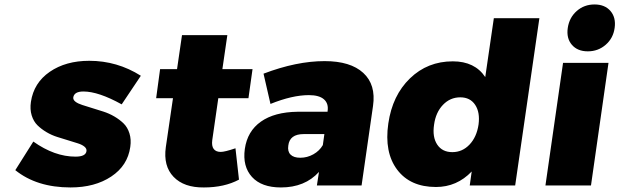

<svg xmlns="http://www.w3.org/2000/svg" viewBox="-20 -823 2749 852"><path d="M47.9 -67.9 127.9 -194.8Q222.2 -127.9 314.9 -127.9Q360.8 -127.9 363.8 -152.8Q365.2 -163.6 354.5 -172.4Q343.8 -181.2 325.2 -187Q306.6 -192.9 282.7 -200.2Q258.8 -207.5 233.9 -215.3Q209 -223.1 186 -236.8Q163.1 -250.5 146 -267.3Q128.9 -284.2 120.6 -311Q112.3 -337.9 117.2 -371.1Q129.9 -455.6 200.9 -504.4Q272 -553.2 376 -553.2Q500 -553.2 605 -486.8L520 -359.9Q417 -417 350.1 -417Q309.6 -417 305.2 -391.1Q303.7 -380.4 314.7 -371.8Q325.7 -363.3 345 -357.2Q364.3 -351.1 388.7 -343.5Q413.1 -335.9 438.5 -327.9Q463.9 -319.8 487.3 -306.2Q510.7 -292.5 528.3 -275.4Q545.9 -258.3 554.4 -231.2Q563 -204.1 558.1 -170.9Q546.4 -87.9 473.6 -39.6Q400.9 8.8 293 8.8Q143.1 8.8 47.9 -67.9Z M672.9 -387.2 690.4 -516.1H765.6L787.6 -667H988.8L966.8 -516.1H1100.6L1082.5 -387.2H948.7L921.9 -201.2Q918.5 -175.3 928.2 -162.1Q938 -148.9 959.5 -148.9Q977.5 -148.9 1024.9 -165L1040.5 -25.9Q975.6 8.8 884.8 8.8Q796.4 9.8 750.2 -38.3Q704.1 -86.4 715.8 -169.9L747.6 -387.2Z M1066.4 -162.1Q1077.6 -240.7 1137.7 -283.2Q1197.8 -325.7 1300.3 -327.1H1433.6V-329.1Q1439 -363.3 1417.7 -382.1Q1396.5 -400.9 1350.6 -400.9Q1276.9 -400.9 1180.2 -361.8L1149.4 -496.1Q1295.9 -551.8 1420.4 -551.8Q1535.2 -551.8 1592 -499.5Q1648.9 -447.3 1635.3 -353L1584.5 0H1386.2L1395.5 -60.1Q1333 8.8 1226.6 8.8Q1140.6 8.8 1098.1 -37.8Q1055.7 -84.5 1066.4 -162.1ZM1259.3 -176.8Q1255.4 -150.9 1269.3 -137Q1283.2 -123 1312.5 -123Q1343.3 -123 1370.4 -138.2Q1397.5 -153.3 1412.6 -179.2L1419.4 -228H1327.6Q1265.1 -228 1259.3 -176.8Z M1703.1 -274.9Q1721.2 -399.9 1799.3 -475.3Q1877.4 -550.8 1989.3 -550.8Q2086.9 -550.8 2133.3 -481L2171.4 -742.2H2373.5L2266.1 0H2064.5L2073.2 -62Q2007.3 6.8 1914.6 6.8Q1800.3 6.8 1742.4 -70.1Q1684.6 -147 1703.1 -274.9ZM1906.2 -270Q1897.9 -214.8 1920.2 -181.4Q1942.4 -147.9 1987.3 -147.9Q2031.7 -147.9 2063.5 -181.4Q2095.2 -214.8 2103.5 -270Q2110.8 -324.2 2088.6 -357.7Q2066.4 -391.1 2022.5 -391.1Q1977.5 -391.1 1945.6 -357.7Q1913.6 -324.2 1906.2 -270Z M2400.4 0 2478.5 -543.9H2680.2L2602.5 0ZM2517.6 -624.3Q2492.7 -653.3 2499.5 -699.2Q2506.3 -745.1 2539.3 -774.2Q2572.3 -803.2 2618.2 -803.2Q2664.1 -803.2 2689 -774.2Q2713.9 -745.1 2707.5 -699.2Q2701.2 -653.3 2667.7 -624.3Q2634.3 -595.2 2588.4 -595.2Q2542.5 -595.2 2517.6 -624.3Z"/></svg>

Font: Trueno ExtraBold
Style: Italic
Weight: 800
Designer: Julieta Ulanovsky
Foundry: Julieta Ulanovsky
Version: Version 3.001b | FøM Fix